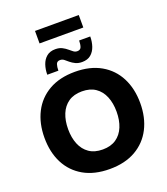

<svg xmlns="http://www.w3.org/2000/svg" viewBox="-192 -1238 1202 1382"><g transform="rotate(-20 409.0 -547.0)"><path d="M42 -360Q42 -470 84.9 -554Q127.9 -638 210 -685Q292.2 -732 408.8 -732Q525.4 -732 607.6 -685Q689.7 -638 732.7 -554Q775.6 -470 775.6 -360Q775.6 -250 732.7 -166Q689.7 -82 607.6 -35Q525.4 12 408.8 12Q291.9 12 209.9 -34.6Q127.9 -81.3 84.9 -164.9Q42 -248.6 42 -360ZM223.2 -360Q223.2 -294.6 243.8 -244.4Q264.4 -194.2 305.5 -165.9Q346.6 -137.6 408.8 -137.6Q471 -137.6 512.1 -165.9Q553.2 -194.2 573.8 -244.4Q594.4 -294.6 594.4 -360Q594.4 -425.4 573.8 -475.6Q553.2 -525.8 512.1 -554.1Q471 -582.4 408.8 -582.4Q346.6 -582.4 305.5 -554.1Q264.4 -525.8 243.8 -475.6Q223.2 -425.4 223.2 -360ZM216.4 -780Q216.4 -820.2 228.2 -855.1Q240.1 -890.1 265.7 -911.6Q291.4 -933.2 333.2 -933.2Q363.2 -933.2 384.9 -921.9Q406.6 -910.6 423.3 -896Q436.7 -884.7 449.4 -874.9Q462.1 -865.2 478.1 -865.2Q502.1 -865.2 509.1 -884.6Q516 -904.1 516 -933.2H601.2Q601.2 -893 589.4 -858Q577.5 -823.1 551.9 -801.5Q526.2 -780 484.4 -780Q455.8 -780 434.5 -790.2Q413.1 -800.5 396.4 -814.4Q382.3 -826.4 369.1 -837.2Q355.8 -848 338.8 -848Q314.8 -848 308.2 -828.5Q301.6 -809.1 301.6 -780ZM241.2 -1106.4H576.4V-1010.8H241.2Z"/></g></svg>

Font: Kufam
Style: Regular
Weight: 400
Designer: Wael Morcos, Artur Schmal
Foundry: Original Type
Version: Version 1.301; ttfautohint (v1.8.3)